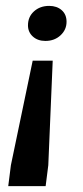

<svg xmlns="http://www.w3.org/2000/svg" viewBox="-20 -445 282 652"><path d="M8 187 17 116 91 -239H159L144 116L135 187ZM134 -306Q108 -306 91.5 -321Q75 -336 75 -359Q75 -388 95.5 -406.5Q116 -425 147 -425Q173 -425 189.5 -410.5Q206 -396 206 -371Q206 -344 185.5 -325Q165 -306 134 -306Z"/></svg>

Font: Rasa SemiBold
Style: Italic
Weight: 600
Italic angle: -7.10001°
Designer: Anna Giedrys (Yrsa+Rasa design), David Brezina (Yrsa art-direction, Rasa art-direction, design)
Foundry: Rosetta Type Foundry
Version: Version 2.004